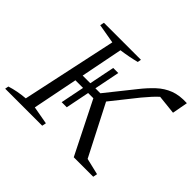

<svg xmlns="http://www.w3.org/2000/svg" viewBox="-155 -862 1067 1067"><g transform="rotate(45 379.0 -328.5)"><path d="M-7 0 -3 -21Q50 -38 112 -43L232 -603L117 -623L122 -647H413L409 -626Q382 -619 353.5 -613.5Q325 -608 295 -604L246 -356H306L336 -506H376L346 -356H385L516 -520Q550 -563 584.5 -595Q619 -627 661.5 -643.5Q704 -660 764 -657L747 -565L634 -577Q618 -563 600 -543Q582 -523 561 -498L440 -346L593 -48L690 -25L685 0H532L377 -309H336L308 -169H268L296 -309H236L183 -43L289 -24L284 0Z"/></g></svg>

Font: Piazzolla SC Light
Style: Italic
Weight: 300
Italic angle: -11.3°
Designer: Juan Pablo del Peral
Foundry: Huerta Tipografica
Version: Version 1.330